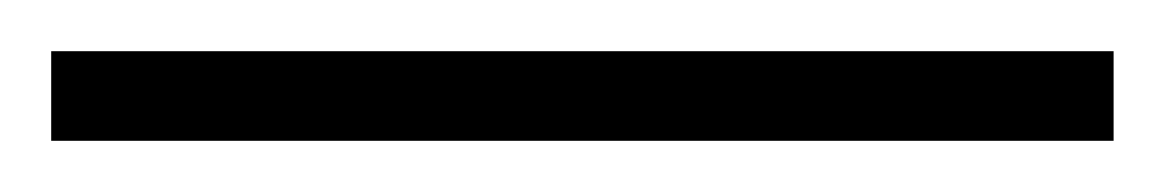

<svg xmlns="http://www.w3.org/2000/svg" viewBox="-22 70 455 75"><path d="M-2 90H413V125H-2Z"/></svg>

Font: Noto Sans Devanagari ExtraLight
Style: Regular
Weight: 200
Designer: Jelle Bosma - Monotype Design Team
Foundry: Monotype Imaging Inc.
Version: Version 2.004; ttfautohint (v1.8.4.7-5d5b)